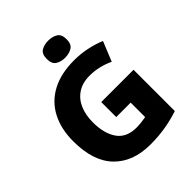

<svg xmlns="http://www.w3.org/2000/svg" viewBox="-254 -1174 1240 1240"><g transform="rotate(-45 365.5 -554.0)"><path d="M362 -502H657V-125Q601 -106 535.5 -94.5Q470 -83 393 -83Q235 -83 145 -175.5Q55 -268 55 -451Q55 -563 98 -645.5Q141 -728 224.5 -772.5Q308 -817 429 -817Q490 -817 547.5 -804.5Q605 -792 649 -773L594 -638Q559 -655 517 -665.5Q475 -676 429 -676Q364 -676 319.5 -646.5Q275 -617 253 -565.5Q231 -514 231 -448Q231 -345 273.5 -284.5Q316 -224 406 -224Q431 -224 454 -227Q477 -230 494 -233V-365H362ZM400 -1025Q437 -1025 464 -1009Q491 -993 491 -947Q491 -902 464 -885.5Q437 -869 400 -869Q363 -869 336.5 -885.5Q310 -902 310 -947Q310 -993 336.5 -1009Q363 -1025 400 -1025Z"/></g></svg>

Font: Noto Sans Kannada UI ExtraBold
Style: Regular
Weight: 800
Designer: Jelle Bosma - Monotype Design Team
Foundry: Monotype Imaging Inc.
Version: Version 2.005; ttfautohint (v1.8.4.7-5d5b)